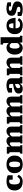

<svg xmlns="http://www.w3.org/2000/svg" viewBox="2910 -3708 810 6669"><g transform="rotate(-90 3314.5 -373.0)"><path d="M375 -83Q407 -83 432 -96.5Q457 -110 475.5 -132.5Q494 -155 508 -179L578 -134Q558 -90 525.5 -57Q493 -24 447 -6.5Q401 11 341 11Q250 11 180.5 -21Q111 -53 72.5 -116Q34 -179 34 -271Q34 -362 71 -424.5Q108 -487 178 -519.5Q248 -552 346 -552Q404 -552 447.5 -544Q491 -536 519.5 -525.5Q548 -515 562 -507V-337H408V-491Q422 -491 429.5 -483Q437 -475 440 -464.5Q443 -454 441.5 -444Q440 -434 437 -431Q422 -445 403 -453Q384 -461 356 -461Q317 -461 292 -440.5Q267 -420 255 -378Q243 -336 243 -271Q243 -221 251 -185.5Q259 -150 275 -127Q291 -104 316 -93.5Q341 -83 375 -83Z M1247 -270Q1247 -184 1211 -120.5Q1175 -57 1106.5 -22.5Q1038 12 940 12Q843 12 774.5 -22.5Q706 -57 670 -120.5Q634 -184 634 -270Q634 -335 654 -387Q674 -439 714 -476Q754 -513 810.5 -532.5Q867 -552 940 -552Q1013 -552 1070 -532.5Q1127 -513 1166.5 -476Q1206 -439 1226.5 -387Q1247 -335 1247 -270ZM843 -270Q843 -201 852.5 -158.5Q862 -116 883.5 -96.5Q905 -77 940 -77Q976 -77 997 -96.5Q1018 -116 1027.5 -158.5Q1037 -201 1037 -270Q1037 -339 1027.5 -381Q1018 -423 997 -442Q976 -461 940 -461Q905 -461 883.5 -442Q862 -423 852.5 -381Q843 -339 843 -270Z M1312 0V-72H1314Q1337 -72 1349.5 -82Q1362 -92 1362 -120V-428Q1362 -438 1357.5 -443Q1353 -448 1344 -451.5Q1335 -455 1320 -458L1312 -460V-541H1547L1559 -413L1567 -414V-81Q1567 -78 1573 -75.5Q1579 -73 1587 -72.5Q1595 -72 1602 -72H1606V0ZM1948 0H1666V-72H1669Q1677 -72 1685 -72.5Q1693 -73 1699 -75.5Q1705 -78 1705 -81V-379Q1705 -398 1701 -411Q1697 -424 1687.5 -430.5Q1678 -437 1661 -437Q1642 -437 1623 -425.5Q1604 -414 1584 -388Q1564 -362 1540 -320L1543 -407Q1565 -450 1596.5 -483Q1628 -516 1667 -534.5Q1706 -553 1750 -553Q1801 -553 1836.5 -533.5Q1872 -514 1890.5 -476.5Q1909 -439 1909 -384V-81Q1909 -78 1915 -75.5Q1921 -73 1929.5 -72.5Q1938 -72 1945 -72H1948ZM2302 0H2008V-72H2011Q2019 -72 2027.5 -73Q2036 -74 2041.5 -76Q2047 -78 2047 -81V-379Q2047 -398 2043 -411Q2039 -424 2029.5 -430.5Q2020 -437 2003 -437Q1984 -437 1965 -424.5Q1946 -412 1925.5 -387Q1905 -362 1883 -322L1886 -408Q1908 -451 1939.5 -483.5Q1971 -516 2010 -534.5Q2049 -553 2093 -553Q2143 -553 2178.5 -533.5Q2214 -514 2233 -476.5Q2252 -439 2252 -384V-120Q2252 -92 2264.5 -82Q2277 -72 2299 -72H2302Z M2354 0V-72H2356Q2379 -72 2391.5 -82Q2404 -92 2404 -120V-428Q2404 -438 2399.5 -443Q2395 -448 2386 -451.5Q2377 -455 2362 -458L2354 -460V-541H2589L2601 -413L2609 -414V-81Q2609 -78 2615 -75.5Q2621 -73 2629 -72.5Q2637 -72 2644 -72H2648V0ZM2990 0H2708V-72H2711Q2719 -72 2727 -72.5Q2735 -73 2741 -75.5Q2747 -78 2747 -81V-379Q2747 -398 2743 -411Q2739 -424 2729.5 -430.5Q2720 -437 2703 -437Q2684 -437 2665 -425.5Q2646 -414 2626 -388Q2606 -362 2582 -320L2585 -407Q2607 -450 2638.5 -483Q2670 -516 2709 -534.5Q2748 -553 2792 -553Q2843 -553 2878.5 -533.5Q2914 -514 2932.5 -476.5Q2951 -439 2951 -384V-81Q2951 -78 2957 -75.5Q2963 -73 2971.5 -72.5Q2980 -72 2987 -72H2990ZM3344 0H3050V-72H3053Q3061 -72 3069.5 -73Q3078 -74 3083.5 -76Q3089 -78 3089 -81V-379Q3089 -398 3085 -411Q3081 -424 3071.5 -430.5Q3062 -437 3045 -437Q3026 -437 3007 -424.5Q2988 -412 2967.5 -387Q2947 -362 2925 -322L2928 -408Q2950 -451 2981.5 -483.5Q3013 -516 3052 -534.5Q3091 -553 3135 -553Q3185 -553 3220.5 -533.5Q3256 -514 3275 -476.5Q3294 -439 3294 -384V-120Q3294 -92 3306.5 -82Q3319 -72 3341 -72H3344Z M3746 -327V-258Q3706 -250 3678 -241.5Q3650 -233 3632 -222Q3614 -211 3604.5 -199Q3595 -187 3591 -172.5Q3587 -158 3587 -142Q3587 -117 3594 -102.5Q3601 -88 3614 -82Q3627 -76 3646 -76Q3664 -76 3680.5 -84.5Q3697 -93 3713 -112Q3729 -131 3746 -162L3754 -112Q3734 -68 3709 -41Q3684 -14 3650.5 -1.5Q3617 11 3572 11Q3515 11 3476.5 -4Q3438 -19 3419 -50.5Q3400 -82 3400 -131Q3400 -174 3419 -205Q3438 -236 3479 -258.5Q3520 -281 3586 -297.5Q3652 -314 3746 -327ZM3753 0 3741 -108 3733 -105V-406Q3733 -424 3727 -437.5Q3721 -451 3705.5 -457.5Q3690 -464 3660 -464Q3618 -464 3590.5 -453Q3563 -442 3553 -428Q3543 -433 3541.5 -441Q3540 -449 3545 -457Q3550 -465 3562 -470.5Q3574 -476 3592 -476V-359H3432V-488Q3448 -498 3480.5 -513Q3513 -528 3563.5 -540Q3614 -552 3681 -552Q3740 -552 3786.5 -541.5Q3833 -531 3865.5 -509.5Q3898 -488 3915 -454.5Q3932 -421 3932 -376V-110Q3932 -101 3937 -95.5Q3942 -90 3951.5 -87Q3961 -84 3976 -81L3983 -79V0Z M4034 0V-72H4036Q4051 -72 4062 -76.5Q4073 -81 4078.5 -91.5Q4084 -102 4084 -120V-428Q4084 -438 4079.5 -443Q4075 -448 4066 -451.5Q4057 -455 4042 -458L4034 -460V-541H4269L4281 -416L4289 -414V-81Q4289 -78 4295.5 -76Q4302 -74 4311 -73Q4320 -72 4328 -72H4332V0ZM4697 0H4399V-72H4402Q4410 -72 4419.5 -72.5Q4429 -73 4435.5 -75.5Q4442 -78 4442 -81V-379Q4442 -399 4437 -411.5Q4432 -424 4421.5 -430.5Q4411 -437 4393 -437Q4371 -437 4349.5 -423.5Q4328 -410 4306.5 -384Q4285 -358 4262 -317L4265 -405Q4286 -448 4318.5 -481.5Q4351 -515 4392.5 -534Q4434 -553 4481 -553Q4533 -553 4570 -533.5Q4607 -514 4627 -476.5Q4647 -439 4647 -384V-120Q4647 -102 4652.5 -91.5Q4658 -81 4669 -76.5Q4680 -72 4694 -72H4697Z M5357 -110Q5357 -96 5368 -91Q5379 -86 5401 -81L5408 -79V0H5175L5161 -124L5153 -112V-647Q5153 -656 5147.5 -661Q5142 -666 5132 -669.5Q5122 -673 5108 -676L5100 -678V-758H5357ZM4996 -552Q5046 -552 5083.5 -533Q5121 -514 5149 -478.5Q5177 -443 5195 -392V-318Q5168 -360 5147.5 -388Q5127 -416 5106.5 -430Q5086 -444 5058 -444Q5032 -444 5014 -432.5Q4996 -421 4984.5 -398.5Q4973 -376 4967.5 -342Q4962 -308 4962 -264Q4962 -221 4966.5 -189.5Q4971 -158 4981.5 -137.5Q4992 -117 5008 -107Q5024 -97 5049 -97Q5076 -97 5097.5 -111Q5119 -125 5142 -156Q5165 -187 5195 -239V-162Q5172 -107 5143.5 -68Q5115 -29 5077 -9Q5039 11 4986 11Q4911 11 4859 -23.5Q4807 -58 4780 -120Q4753 -182 4753 -264Q4753 -347 4782.5 -412Q4812 -477 4866.5 -514.5Q4921 -552 4996 -552Z M5664 -268Q5664 -217 5672 -181Q5680 -145 5696.5 -123Q5713 -101 5739.5 -91Q5766 -81 5802 -81Q5839 -81 5865.5 -92Q5892 -103 5911.5 -122.5Q5931 -142 5946 -167L6020 -117Q5998 -76 5964.5 -47Q5931 -18 5884.5 -3Q5838 12 5774 12Q5677 12 5607 -20Q5537 -52 5500 -114.5Q5463 -177 5463 -267Q5463 -353 5499.5 -417Q5536 -481 5602 -516.5Q5668 -552 5755 -552Q5825 -552 5876 -532Q5927 -512 5960.5 -473Q5994 -434 6011 -374.5Q6028 -315 6029 -237H5616V-312H5862L5843 -282Q5841 -339 5836.5 -375Q5832 -411 5822.5 -430.5Q5813 -450 5797 -458Q5781 -466 5759 -466Q5736 -466 5718.5 -456.5Q5701 -447 5689 -425Q5677 -403 5670.5 -364.5Q5664 -326 5664 -268Z M6414 -132Q6414 -151 6404 -163Q6394 -175 6376.5 -182Q6359 -189 6337 -194.5Q6315 -200 6290 -206Q6256 -214 6223 -224.5Q6190 -235 6162.5 -253Q6135 -271 6118.5 -300.5Q6102 -330 6102 -376Q6102 -438 6133.5 -477Q6165 -516 6222 -535Q6279 -554 6354 -554Q6415 -554 6459.5 -546.5Q6504 -539 6531 -529.5Q6558 -520 6568 -515V-394H6429V-488Q6445 -490 6453.5 -486Q6462 -482 6464.5 -475Q6467 -468 6465.5 -460.5Q6464 -453 6462 -446Q6450 -454 6434 -459.5Q6418 -465 6398.5 -468Q6379 -471 6354 -471Q6314 -471 6294.5 -459.5Q6275 -448 6275 -422Q6275 -404 6284.5 -393Q6294 -382 6311.5 -375Q6329 -368 6352.5 -362.5Q6376 -357 6403 -351Q6438 -342 6472.5 -331Q6507 -320 6536.5 -301Q6566 -282 6583.5 -253Q6601 -224 6601 -180Q6601 -114 6570.5 -71.5Q6540 -29 6478.5 -8.5Q6417 12 6324 12Q6266 12 6219.5 4Q6173 -4 6141 -15Q6109 -26 6094 -34V-166H6235V-42Q6215 -48 6204 -58.5Q6193 -69 6189 -79Q6185 -89 6188.5 -95Q6192 -101 6201 -99Q6214 -91 6232 -84.5Q6250 -78 6273.5 -74.5Q6297 -71 6326 -71Q6357 -71 6376.5 -77Q6396 -83 6405 -96.5Q6414 -110 6414 -132Z"/></g></svg>

Font: Roboto Serif ExtraBold
Style: Regular
Weight: 800
Designer: Greg Gazdowicz
Foundry: Commercial Type
Version: Version 1.008